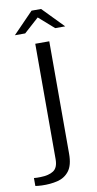

<svg xmlns="http://www.w3.org/2000/svg" viewBox="-139 -677 419 827"><g transform="rotate(-10 70.0 -263.5)"><path d="M-25.7 110.9Q-30.8 110.6 -40.6 109.9Q-50.3 109.3 -53.2 108.3V73.6Q-48.6 74.3 -39.8 74.5Q-31 74.7 -24 74.4Q11.8 73.8 32.3 60.4Q52.8 47 52.8 9.9V-495H114.1V-3.5Q114.1 47 94.7 72Q75.3 97 43.7 104.6Q12.1 112.3 -25.7 110.9ZM-27.2 -546.4 61.8 -638.2H103.5L192.9 -546.4H149.1L82.8 -604.8L17.8 -546.4Z"/></g></svg>

Font: Alumni Sans SC Thin
Style: Regular
Weight: 100
Designer: Robert E. Leuschke
Foundry: Robert E. Leuschke
Version: Version 1.018